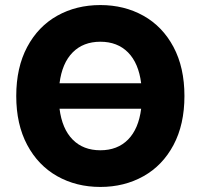

<svg xmlns="http://www.w3.org/2000/svg" viewBox="-20 -737 802 767"><path d="M380.9 9.8Q284.7 9.8 208.5 -33.2Q132.3 -76.2 88.6 -158.2Q44.9 -240.2 44.9 -353.5Q44.9 -467.3 88.6 -549.3Q132.3 -631.3 208.5 -674.1Q284.7 -716.8 380.9 -716.8Q476.6 -716.8 553 -674.1Q629.4 -631.3 673.1 -549.3Q716.8 -467.3 716.8 -353.5Q716.8 -239.7 673.1 -157.7Q629.4 -75.7 553 -33Q476.6 9.8 380.9 9.8ZM380.9 -136.7Q449.2 -136.7 491.5 -179.4Q533.7 -222.2 543.9 -302.7H217.8Q228 -222.2 270.3 -179.4Q312.5 -136.7 380.9 -136.7ZM543.9 -404.3Q533.7 -484.9 491.5 -527.6Q449.2 -570.3 380.9 -570.3Q312.5 -570.3 270.3 -527.6Q228 -484.9 217.8 -404.3Z"/></svg>

Font: Pretendard GOV ExtraBold
Style: Regular
Weight: 800
Designer: Base glyphs from Inter by Rasmus Andersson; Hangeul glyphs from Noto Sans CJK(Source Han Sans) by Jang Soo-young and Kan
Foundry: Kil Hyung-jin
Version: Version 1.309